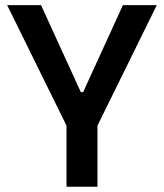

<svg xmlns="http://www.w3.org/2000/svg" viewBox="-20 -713 626 733"><path d="M233.9 0H352.1V-233.4L578.6 -693.4H449.2L297.4 -361.3H288.6L136.7 -693.4H7.3L233.9 -233.4Z"/></svg>

Font: Cascadia Mono SemiBold
Style: Regular
Weight: 600
Monospace: yes
Designer: Aaron Bell
Foundry: Saja Typeworks
Version: Version 2404.023